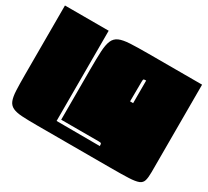

<svg xmlns="http://www.w3.org/2000/svg" viewBox="-138 -821 1237 1141"><g transform="rotate(30 480.5 -250.0)"><path d="M10 -125V-600H310V19L607 20Q607 6 604.5 2.5Q602 -1 587 -1H330V-345Q330 -422 332.5 -470Q335 -518 346.5 -545Q358 -572 384.5 -583.5Q411 -595 459.5 -597.5Q508 -600 585 -600H951V0Q951 37 945 58Q939 79 917.5 87.5Q896 96 851 98Q806 100 729 100H221Q158 100 118 97.5Q78 95 55.5 84Q33 73 23.5 49Q14 25 12 -17Q10 -59 10 -125ZM631 -435 630 -300H651V-455Q637 -455 634 -452.5Q631 -450 631 -435Z"/></g></svg>

Font: Badeen Display
Style: Regular
Weight: 400
Version: Version 1.000; ttfautohint (v1.8.4.7-5d5b)